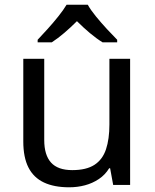

<svg xmlns="http://www.w3.org/2000/svg" viewBox="-20 -786 658 816"><path d="M533 -536V0H461L448 -71H444Q427 -43 400 -25Q373 -7 341 1.5Q309 10 274 10Q210 10 166.5 -10.5Q123 -31 101 -74Q79 -117 79 -185V-536H168V-191Q168 -127 197 -95Q226 -63 287 -63Q347 -63 381.5 -85.5Q416 -108 430.5 -151.5Q445 -195 445 -257V-536ZM353 -766Q365 -744 387.5 -716.5Q410 -689 434.5 -662.5Q459 -636 478 -617V-606H416Q390 -622 362 -645.5Q334 -669 307 -696Q280 -669 253 -646Q226 -623 200 -606H140V-617Q159 -637 182.5 -663Q206 -689 228 -716.5Q250 -744 263 -766Z"/></svg>

Font: Noto Sans Tamil
Style: Regular
Weight: 400
Designer: Jelle Bosma - Monotype Design Team
Foundry: Monotype Imaging Inc.
Version: Version 2.003